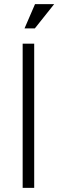

<svg xmlns="http://www.w3.org/2000/svg" viewBox="-20 -912 283 932"><path d="M90 0V-700H146V0ZM149 -774H99L150 -892H243Z"/></svg>

Font: Inclusive Sans Light
Style: Regular
Weight: 300
Designer: Olivia King
Foundry: Olivia King
Version: Version 2.004